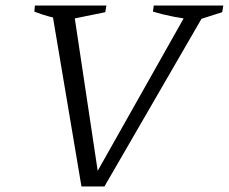

<svg xmlns="http://www.w3.org/2000/svg" viewBox="-20 -673 826 693"><path d="M274 0 164 -653H243L336 -34H320L669 -653H735L357 0ZM218 -600Q189 -605 160.5 -612.5Q132 -620 104 -631L106 -653H364L360 -629ZM691 -600Q647 -605 608 -612.5Q569 -620 532 -631L535 -653H786L782 -629Z"/></svg>

Font: Piazzolla Thin Light
Style: Italic
Weight: 300
Italic angle: -11.3°
Version: Version 2.005